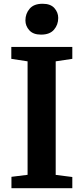

<svg xmlns="http://www.w3.org/2000/svg" viewBox="-20 -990 440 1010"><path d="M125.1 -70.4V-667.3L39.5 -680.5V-743H360.4V-680.5L273 -667.3V-70L360.4 -58.9V0H40.2V-59.9ZM195.3 -807.9Q154.6 -807.9 134.2 -830.7Q113.7 -853.4 113.7 -882.7Q113.7 -918.2 136 -944.2Q158.2 -970.2 203.8 -970.2H204.8Q245.9 -970.2 266.1 -947.5Q286.3 -924.7 286.3 -895.5Q286.3 -859.9 264.1 -833.9Q241.9 -807.9 196.3 -807.9Z"/></svg>

Font: Merriweather Light
Style: Regular
Weight: 300
Version: Version 2.100